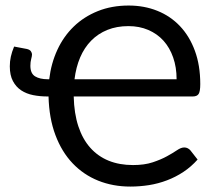

<svg xmlns="http://www.w3.org/2000/svg" viewBox="-20 -671 785 697"><path d="M158.7 -383.3Q165.5 -440.9 188.2 -490Q210.9 -539.1 247.8 -574.7Q284.7 -610.4 335 -630.6Q385.3 -650.9 447.3 -650.9Q503.4 -650.9 551 -631.8Q598.6 -612.8 633.3 -576.2Q668 -539.6 687.5 -486.6Q707 -433.6 707 -365.7Q707 -339.4 701.2 -330.1Q695.3 -320.8 679.7 -320.8H247.6Q249 -259.3 264.4 -212.6Q279.8 -166 307.6 -134.8Q335.4 -103.5 374.5 -87.6Q413.6 -71.8 462.9 -71.8Q504.4 -71.8 534.4 -81.8Q564.5 -91.8 586.2 -103.8Q607.9 -115.7 622.6 -125.7Q637.2 -135.7 648.9 -135.7Q655.8 -135.7 661.4 -132.8Q667 -129.9 670.9 -125.5L697.3 -91.8Q673.8 -65.4 645.8 -46.9Q617.7 -28.3 586.2 -16.4Q554.7 -4.4 521 1Q487.3 6.3 453.1 6.3Q390.1 6.3 336.7 -15.1Q283.2 -36.6 243.7 -78.1Q204.1 -119.6 181.2 -180.7Q158.2 -241.7 156.2 -320.8H152.3Q125 -320.8 100.3 -325.7Q75.7 -330.6 56.9 -343Q38.1 -355.5 26.9 -376.7Q15.6 -397.9 15.6 -430.2Q15.6 -448.2 19.3 -465.1Q22.9 -481.9 31.2 -502L77.6 -493.2Q88.4 -490.7 92.3 -484.6Q96.2 -478.5 96.2 -473.6Q96.2 -467.8 93.3 -457Q90.3 -446.3 90.3 -432.1Q90.3 -404.3 107.4 -393.8Q124.5 -383.3 153.8 -383.3ZM446.3 -576.2Q403.8 -576.2 369.9 -562.5Q335.9 -548.8 311 -523.4Q286.1 -498 271 -462.6Q255.9 -427.2 250.5 -383.3H621.1Q621.1 -426.8 608.6 -462.4Q596.2 -498 573.5 -523.2Q550.8 -548.3 518.3 -562.3Q485.8 -576.2 446.3 -576.2Z"/></svg>

Font: Carlito
Style: Regular
Weight: 400
Designer: Lukasz Dziedzic
Foundry: tyPoland Lukasz Dziedzic
Version: Version 1.104